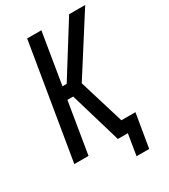

<svg xmlns="http://www.w3.org/2000/svg" viewBox="-210 -833 936 1066"><g transform="rotate(-30 257.5 -300.0)"><path d="M342 135 364 0H300L203 -328H166L112 0H21L143 -735H234L180 -407H207L412 -735H515L281 -368L369 -80H459L423 135Z"/></g></svg>

Font: Iosevka Curly Medium Oblique
Style: Regular
Weight: 500
Italic angle: -9°
Monospace: yes
Designer: Belleve Invis
Foundry: Belleve Invis
Version: Version 11.1.0; ttfautohint (v1.8.3)